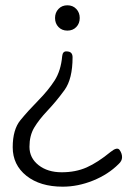

<svg xmlns="http://www.w3.org/2000/svg" viewBox="-20 -515 479 722"><path d="M252.9 -299.8Q252.9 -218.3 222.7 -176.5Q192.4 -134.8 159.2 -99.6Q126 -64.5 108.4 -34.7Q90.8 -4.9 90.8 37.1Q90.8 79.1 125 106Q159.2 132.8 211.9 132.8Q264.6 132.8 305.9 114.5Q347.2 96.2 396 56.2Q420.9 36.1 429.9 49.1Q439 62 439 76.2Q439 90.3 425.8 102.1Q386.7 141.1 329.8 164.1Q272.9 187 215.8 187Q130.9 187 79.3 146Q27.8 105 27.8 38.6Q27.8 -27.8 56.9 -63.2Q85.9 -98.6 123.5 -136.7Q161.1 -174.8 185.1 -211.9Q209 -249 213.9 -304.2Q215.8 -321.8 229 -321.8Q242.2 -321.8 247.6 -315.9Q252.9 -310.1 252.9 -299.8ZM200 -413.3Q187 -426.8 187 -447.3Q187 -467.8 200 -481.4Q212.9 -495.1 233.4 -495.1Q253.9 -495.1 266.8 -481.4Q279.8 -467.8 279.8 -447.3Q279.8 -426.8 266.8 -413.3Q253.9 -399.9 233.4 -399.9Q212.9 -399.9 200 -413.3Z"/></svg>

Font: Nunito-Light
Style: Regular
Weight: 300
Designer: Vernon Adams
Foundry: newtypography
Version: Version 3.000